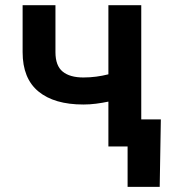

<svg xmlns="http://www.w3.org/2000/svg" viewBox="-20 -566 657 742"><path d="M302.2 -162.1Q189.9 -162.1 128.7 -212.4Q67.4 -262.7 67.4 -364.3V-545.9H194.3V-364.3Q194.3 -312 222.2 -289.3Q250 -266.6 302.2 -266.6Q328.1 -266.6 351.8 -269.8Q375.5 -272.9 398.9 -278.8V-545.9H525.9V0H398.9V-173.3Q376 -168.5 351.6 -165.3Q327.1 -162.1 302.2 -162.1ZM473.1 156.2V0H432.6V-104.5H601.6L597.2 156.2Z"/></svg>

Font: Inter-SemiBold
Style: Regular
Weight: 600
Designer: Rasmus Andersson
Foundry: rsms
Version: Version 4.000;git-a52131595